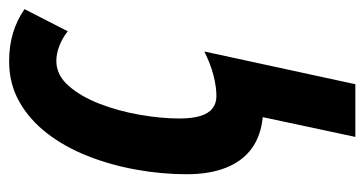

<svg xmlns="http://www.w3.org/2000/svg" viewBox="-212 -384 810 427"><g transform="rotate(-90 193.5 -170.0)"><path d="M103 214.8 147 8.8Q105.5 4.9 77.1 -15.9Q48.8 -36.6 34.4 -73.2Q20 -109.9 20 -160.2Q20 -216.3 30.3 -272.9Q40.5 -329.6 60.5 -380.4Q80.6 -431.2 110.8 -470.5Q141.1 -509.8 181.2 -532.5Q221.2 -555.2 271 -555.2Q305.7 -555.2 334 -546.6Q362.3 -538.1 387.2 -521L337.9 -424.8Q324.2 -436 306.4 -443.1Q288.6 -450.2 272 -450.2Q240.7 -450.2 216.8 -423.1Q192.9 -396 176.5 -353.5Q160.2 -311 152.1 -263.9Q144 -216.8 144 -176.8Q144 -148.9 149.4 -130.6Q154.8 -112.3 166 -103.3Q177.2 -94.2 193.8 -94.2Q214.4 -94.2 239.5 -100.6Q264.6 -106.9 293 -121.1L220.2 214.8Z"/></g></svg>

Font: Open Sans Condensed
Style: Italic
Weight: 400
Width: 3
Italic angle: -12°
Designer: Monotype Design Team
Foundry: Monotype Imaging Inc.
Version: Version 3.000